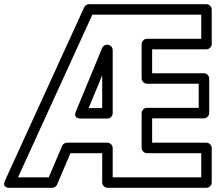

<svg xmlns="http://www.w3.org/2000/svg" viewBox="-52 -870 1052 915"><path d="M244 -174.8 180.4 -25H33.9L388.1 -800H907V-685H648C632.9 -685 623 -670.7 623 -660V-496C623 -480.9 637.3 -471 648 -471H895V-356H648C632.9 -356 623 -341.7 623 -331V-165C623 -149.9 637.3 -140 648 -140H907V-25H485V-165C485 -180.1 470.7 -190 460 -190H267C256.7 -190 247.5 -183 244 -174.8ZM283.6 -140H435V0C435 10.7 444.9 25 460 25H932C942.7 25 957 15.1 957 0V-165C957 -175.7 947.1 -190 932 -190H673V-306H920C930.7 -306 945 -315.9 945 -331V-496C945 -506.7 935.1 -521 920 -521H673V-635H932C942.7 -635 957 -644.9 957 -660V-825C957 -835.7 947.1 -850 932 -850H372C363.8 -850 353.5 -844.7 349.3 -835.4L-27.7 -10.4C-45.7 29 -5 25 -5 25H197C205.9 25 216 19.2 220 9.8ZM485 -330V-632C485 -647.1 470.7 -657 460 -657H458C447.7 -657 438.4 -650 434.9 -641.6L309.9 -339.6C309.9 -339.6 292.2 -305 333 -305H460C475.1 -305 485 -319.3 485 -330ZM435 -355H370.4L435 -511.1Z"/></svg>

Font: Hussar Techniczny
Style: Bold 
Weight: 700
Foundry: Cannot Into Space Fonts
Version: Version 0.77